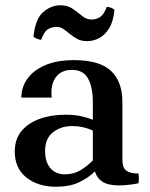

<svg xmlns="http://www.w3.org/2000/svg" viewBox="-20 -693 568 728"><path d="M192 15Q124 15 80 -20Q36 -55 36 -118Q36 -165 61 -195.5Q86 -226 129.5 -242Q173 -258 226 -258Q262 -258 287 -252.5Q312 -247 332 -239V-198Q296 -215 254 -215Q211 -215 181 -191.5Q151 -168 151 -120Q151 -79 171 -55.5Q191 -32 226 -32Q259 -32 285 -47.5Q311 -63 332 -85L340 -43Q314 -18 279 -1.5Q244 15 192 15ZM444 -307V-90Q444 -57 459 -46Q474 -35 505 -35Q508 -17 505 2Q486 6 466.5 8Q447 10 431 10Q390 10 368.5 -4Q347 -18 340 -43L332 -85V-306Q332 -362 314 -395Q296 -428 253 -428Q212 -428 191.5 -400Q171 -372 176 -323H61Q61 -362 83.5 -394Q106 -426 150.5 -445.5Q195 -465 261 -465Q357 -465 400.5 -424.5Q444 -384 444 -307ZM385 -667Q402 -666 414 -656Q410 -612 394 -586Q378 -560 356 -548.5Q334 -537 310 -537Q288 -537 272.5 -545.5Q257 -554 244.5 -564.5Q232 -575 220.5 -583Q209 -591 195 -591Q176 -591 161.5 -582Q147 -573 136 -542Q119 -544 107 -554Q114 -622 144 -647.5Q174 -673 209 -673Q237 -673 256 -659.5Q275 -646 291.5 -632.5Q308 -619 327 -619Q345 -619 359.5 -628.5Q374 -638 385 -667Z"/></svg>

Font: Poltawski Nowy SemiBold
Style: Regular
Weight: 600
Version: Version 1.001;gftools[0.9.25]